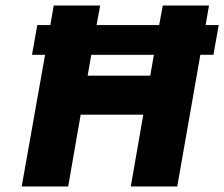

<svg xmlns="http://www.w3.org/2000/svg" viewBox="-20 -670 806 690"><path d="M114 -580H161L173 -650H340L327 -580H552L565 -650H731L719 -580H766L747 -473H700L617 0H450L495 -258H270L225 0H58L142 -473H95ZM295 -398H520L533 -473H308Z"/></svg>

Font: Overused Grotesk ExtraBold
Style: Italic
Weight: 800
Italic angle: -10°
Version: Version 0.003